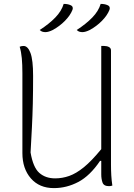

<svg xmlns="http://www.w3.org/2000/svg" viewBox="-20 -946 690 986"><path d="M307 -926Q327 -926 341 -920Q351 -916 353 -909Q355 -902 352 -895Q341 -867 313.5 -839Q286 -811 251 -792Q229 -781 213 -781Q206 -781 198.5 -783Q191 -785 184 -792Q232 -823 264 -856Q296 -889 307 -926ZM497 -926Q517 -926 531 -920Q541 -916 543 -909Q545 -902 542 -895Q531 -867 503.5 -839Q476 -811 441 -792Q419 -781 403 -781Q396 -781 388.5 -783Q381 -785 374 -792Q422 -823 454 -856Q486 -889 497 -926ZM257 20Q182 20 138.5 -30Q95 -80 95 -160V-570Q95 -614 92 -647Q89 -680 81 -706Q90 -710 101 -710Q123 -710 136.5 -674Q150 -638 150 -556Q150 -477 148.5 -414.5Q147 -352 144 -293Q141 -234 137 -163Q150 -86 182 -58Q214 -30 263 -30Q300 -30 335.5 -42.5Q371 -55 410.5 -87Q450 -119 500 -180V-710H515Q529 -710 539.5 -704.5Q550 -699 550 -687V-100Q550 -72 551.5 -45.5Q553 -19 557 7Q548 10 540 10Q513 10 506.5 -8.5Q500 -27 500 -50V-120H494Q442 -43 382 -11.5Q322 20 257 20Z"/></svg>

Font: Recursive Sn Csl St Lt
Style: Regular
Weight: 300
Version: Version 1.079;hotconv 1.0.112;makeotfexe 2.5.65598; ttfautoh